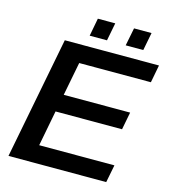

<svg xmlns="http://www.w3.org/2000/svg" viewBox="-123 -947 932 1046"><g transform="rotate(15 343.5 -424.0)"><path d="M592.8 -99.6 573.2 0H22L155.3 -688H686.5L667.5 -588.4H263.2L226.6 -399.4H601.1L582 -300.3H207L168.5 -99.6ZM601.6 -848.1 582 -747.1H482.9L502.9 -848.1ZM397 -848.1 377.4 -747.1H279.8L298.8 -848.1Z"/></g></svg>

Font: Arimo SemiBold
Style: Italic
Weight: 600
Italic angle: -12°
Version: Version 1.33